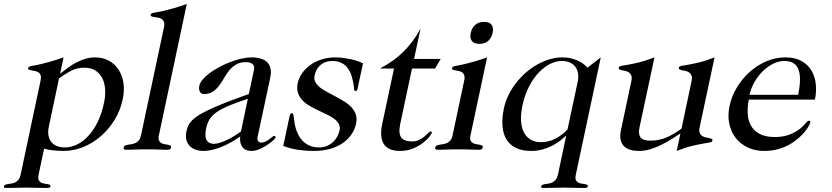

<svg xmlns="http://www.w3.org/2000/svg" viewBox="-116 -750 4175 964"><path d="M129.4 -115.2Q123.5 -88.4 127.7 -68.4Q131.8 -48.3 143.1 -35.4Q154.3 -22.5 171.4 -16.1Q188.5 -9.8 208.5 -9.8Q241.2 -9.8 272.2 -25.1Q303.2 -40.5 329.3 -69.6Q355.5 -98.6 375.5 -140.1Q395.5 -181.6 406.2 -233.9Q413.1 -264.2 412.1 -295.7Q411.1 -327.1 399.9 -352.5Q388.7 -377.9 366 -394Q343.3 -410.2 306.6 -410.2Q273.4 -410.2 244.1 -396Q214.8 -381.8 180.2 -356ZM185.5 -379.9Q206.1 -396 226.6 -410.9Q247.1 -425.8 268.8 -437Q290.5 -448.2 313.7 -455.1Q336.9 -461.9 361.8 -461.9Q399.9 -461.9 429.9 -445.8Q460 -429.7 478.8 -401.1Q497.6 -372.6 503.7 -334.2Q509.8 -295.9 500 -251Q487.8 -193.8 458.3 -146.5Q428.7 -99.1 388.4 -64.7Q348.1 -30.3 300.5 -11.2Q252.9 7.8 204.6 7.8Q189.5 7.8 174.1 6.8Q158.7 5.9 145.5 4.4Q132.3 2.9 121.8 0.7Q111.3 -1.5 105.5 -3.9L77.6 127.9Q74.2 143.6 77.6 152.3Q81.1 161.1 88.1 165.5Q95.2 169.9 104.2 171.4Q113.3 172.9 120.8 174.1Q128.4 175.3 133.3 177.5Q138.2 179.7 137.2 186Q136.2 190.4 132.3 192.1Q128.4 193.8 120.1 193.8Q91.3 193.8 67.1 192.9Q43 191.9 18.6 191.9Q-5.4 191.9 -30.3 192.9Q-55.2 193.8 -83.5 193.8Q-91.8 193.8 -94.5 192.1Q-97.2 190.4 -96.2 186Q-95.2 179.7 -89.4 177.5Q-83.5 175.3 -75.4 174.1Q-67.4 172.9 -57.9 171.4Q-48.3 169.9 -39.3 165.5Q-30.3 161.1 -23.2 152.3Q-16.1 143.6 -12.7 127.9L87.9 -346.2Q91.3 -362.8 87.9 -372.3Q84.5 -381.8 76.9 -386.7Q69.3 -391.6 60.1 -393.3Q50.8 -395 42.7 -396.5Q34.7 -397.9 29.3 -400.1Q23.9 -402.3 25.4 -408.2Q26.4 -412.6 29.5 -414.6Q32.7 -416.5 39.8 -418.2Q46.9 -419.9 59.3 -421.9Q71.8 -423.8 91.1 -428.5Q110.4 -433.1 137.9 -440.9Q165.5 -448.7 203.1 -461.9Z M681.6 -69.8Q678.2 -54.2 681.9 -45.4Q685.5 -36.6 692.9 -32.2Q700.2 -27.8 709.2 -26.4Q718.3 -24.9 726.3 -23.4Q734.4 -22 739.3 -19.3Q744.1 -16.6 742.7 -9.8Q741.2 -2.9 737.1 -0.5Q732.9 2 724.6 2Q715.3 2 705.8 1.7Q696.3 1.5 684.6 1Q672.9 0.5 657.7 0.2Q642.6 0 622.1 0Q601.6 0 586.2 0.2Q570.8 0.5 558.8 1Q546.9 1.5 537.4 1.7Q527.8 2 518.6 2Q510.3 2 506.8 -0.5Q503.4 -2.9 504.9 -9.8Q506.3 -16.6 512.5 -19.3Q518.6 -22 527.1 -23.4Q535.6 -24.9 545.4 -26.4Q555.2 -27.8 564.5 -32.2Q573.7 -36.6 581.1 -45.4Q588.4 -54.2 591.8 -69.8L707.5 -613.8Q710.9 -630.9 707 -640.4Q703.1 -649.9 695.3 -654.8Q687.5 -659.7 677.5 -661.4Q667.5 -663.1 658.9 -664.3Q650.4 -665.5 645 -667.7Q639.6 -669.9 640.6 -675.8Q641.6 -680.2 645 -682.4Q648.4 -684.6 656 -686Q663.6 -687.5 676.3 -689.7Q689 -691.9 708.7 -696.3Q728.5 -700.7 756.3 -708.7Q784.2 -716.8 821.8 -730Z M1128.4 -253.9Q1069.8 -234.9 1032 -218.8Q994.1 -202.6 970.7 -186Q947.3 -169.4 936 -150.6Q924.8 -131.8 919.4 -107.9Q910.2 -64.5 921.6 -46.1Q933.1 -27.8 958.5 -27.8Q965.8 -27.8 978.8 -30.8Q991.7 -33.7 1008.8 -40.8Q1025.9 -47.9 1047.4 -59.8Q1068.8 -71.8 1093.8 -89.8ZM1177.2 -62Q1174.8 -48.3 1180.2 -41.3Q1185.5 -34.2 1197.8 -34.2Q1208 -34.2 1218 -39.6Q1228 -44.9 1236.3 -51Q1244.6 -57.1 1251 -62.5Q1257.3 -67.9 1260.7 -67.9Q1264.2 -67.9 1266.1 -65.7Q1268.1 -63.5 1267.1 -59.1Q1266.6 -55.7 1254.9 -44.7Q1243.2 -33.7 1225.6 -22Q1208 -10.3 1187 -1.2Q1166 7.8 1146 7.8Q1127.4 7.8 1115.7 1Q1104 -5.9 1097.9 -16.4Q1091.8 -26.9 1090.1 -39.8Q1088.4 -52.7 1090.3 -64.9Q1038.1 -28.3 990.7 -10.3Q943.4 7.8 905.8 7.8Q881.3 7.8 863.3 0.5Q845.2 -6.8 834 -20Q822.8 -33.2 819.1 -51Q815.4 -68.8 819.8 -89.8Q823.2 -106 829.6 -119.6Q835.9 -133.3 849.1 -146.5Q862.3 -159.7 884 -173.1Q905.8 -186.5 939.5 -202.1Q973.1 -217.8 1020.8 -236.3Q1068.4 -254.9 1133.3 -277.8L1158.2 -395Q1163.6 -418 1152.6 -428Q1141.6 -438 1118.7 -438Q1088.9 -438 1069.1 -426Q1049.3 -414.1 1034.9 -396.5Q1020.5 -378.9 1008.8 -357.9Q997.1 -336.9 983.6 -319.3Q970.2 -301.8 952.6 -289.8Q935.1 -277.8 908.2 -277.8Q894 -277.8 887.5 -289.8Q880.9 -301.8 884.8 -319.8Q888.2 -335 902.3 -351.6Q916.5 -368.2 937.7 -383.8Q959 -399.4 985.6 -413.6Q1012.2 -427.7 1040.3 -438.5Q1068.4 -449.2 1095.9 -455.6Q1123.5 -461.9 1147 -461.9Q1173.3 -461.9 1193.6 -455.8Q1213.9 -449.7 1226.1 -437Q1238.3 -424.3 1242.4 -405Q1246.6 -385.7 1240.7 -358.9Z M1378.9 -333Q1384.3 -357.9 1400.1 -381.3Q1416 -404.8 1440.4 -422.6Q1464.8 -440.4 1497.3 -451.2Q1529.8 -461.9 1568.8 -461.9Q1585.9 -461.9 1605.2 -459.5Q1624.5 -457 1643.3 -453.1Q1662.1 -449.2 1678.5 -443.6Q1694.8 -438 1706.5 -432.1L1679.2 -304.2Q1676.8 -293 1668.9 -293Q1662.6 -293 1662.4 -299.6Q1662.1 -306.2 1660.2 -318.8Q1656.7 -342.8 1650.4 -365.2Q1644 -387.7 1631.8 -405.3Q1619.6 -422.9 1600.3 -433.3Q1581.1 -443.8 1551.8 -443.8Q1536.6 -443.8 1522.2 -439.5Q1507.8 -435.1 1496.1 -426Q1484.4 -417 1475.8 -403.3Q1467.3 -389.6 1463.4 -371.1Q1459.5 -352.5 1467.5 -337.6Q1475.6 -322.8 1491.2 -310.5Q1506.8 -298.3 1527.8 -287.4Q1548.8 -276.4 1570.6 -264.6Q1592.3 -252.9 1613 -240.2Q1633.8 -227.5 1648.7 -211.4Q1663.6 -195.3 1670.4 -175Q1677.2 -154.8 1671.9 -128.9Q1666 -101.1 1649.4 -76.2Q1632.8 -51.3 1606.2 -32.5Q1579.6 -13.7 1542.7 -2.9Q1505.9 7.8 1459 7.8Q1417.5 7.8 1381.1 2.4Q1344.7 -2.9 1306.2 -17.1L1337.4 -164.1Q1341.3 -182.1 1350.1 -182.1Q1354 -182.1 1356.2 -176.3Q1358.4 -170.4 1360.4 -150.9Q1363.8 -118.2 1373.5 -92Q1383.3 -65.9 1399.2 -47.6Q1415 -29.3 1436.5 -19.5Q1458 -9.8 1484.9 -9.8Q1507.8 -9.8 1525.6 -17.3Q1543.5 -24.9 1556.4 -37.1Q1569.3 -49.3 1577.4 -64.7Q1585.4 -80.1 1588.9 -95.2Q1592.8 -114.3 1584.7 -128.4Q1576.7 -142.6 1560.8 -154.3Q1544.9 -166 1523.7 -176Q1502.4 -186 1480.2 -196.5Q1458 -207 1437.3 -219.2Q1416.5 -231.4 1401.6 -247.3Q1386.7 -263.2 1379.9 -284.2Q1373 -305.2 1378.9 -333Z M2068.4 -405.8H1952.6L1893.1 -126Q1888.2 -101.1 1889.9 -84.7Q1891.6 -68.4 1899.7 -58.3Q1907.7 -48.3 1921.1 -44.2Q1934.6 -40 1952.6 -40Q1973.6 -40 1989 -47.9Q2004.4 -55.7 2015.4 -64.9Q2026.4 -74.2 2033.9 -82Q2041.5 -89.8 2046.4 -89.8Q2053.2 -89.8 2051.8 -82Q2050.8 -77.6 2039.6 -63.2Q2028.3 -48.8 2008.1 -33Q1987.8 -17.1 1958.5 -4.6Q1929.2 7.8 1892.6 7.8Q1833.5 7.8 1811.3 -26.6Q1789.1 -61 1802.7 -126L1862.3 -405.8H1794.4L1794.9 -408.2Q1860.4 -441.4 1910.4 -491.2Q1960.4 -541 1992.7 -602.1H1994.6L1962.9 -454.1H2096.7Z M2291 -529.8Q2263.2 -529.8 2252.7 -544.9Q2242.2 -560.1 2247.6 -585Q2252.9 -609.9 2269.8 -625Q2286.6 -640.1 2314.5 -640.1Q2342.3 -640.1 2352.5 -625Q2362.8 -609.9 2357.4 -585Q2352.1 -560.1 2335.4 -544.9Q2318.8 -529.8 2291 -529.8ZM2246.1 -69.8Q2242.7 -54.2 2246.3 -45.4Q2250 -36.6 2257.3 -32.2Q2264.6 -27.8 2273.9 -26.4Q2283.2 -24.9 2291.3 -23.4Q2299.3 -22 2304.2 -19.3Q2309.1 -16.6 2307.6 -9.8Q2306.2 -2.9 2301.8 -0.5Q2297.4 2 2289.1 2Q2279.8 2 2270.3 1.7Q2260.7 1.5 2249 1Q2237.3 0.5 2222.2 0.2Q2207 0 2186.5 0Q2166 0 2150.6 0.2Q2135.3 0.5 2123.3 1Q2111.3 1.5 2101.8 1.7Q2092.3 2 2083 2Q2074.7 2 2071.3 -0.5Q2067.9 -2.9 2069.3 -9.8Q2070.8 -16.6 2076.9 -19.3Q2083 -22 2091.6 -23.4Q2100.1 -24.9 2109.9 -26.4Q2119.6 -27.8 2128.9 -32.2Q2138.2 -36.6 2145.5 -45.4Q2152.8 -54.2 2156.2 -69.8L2214.8 -346.2Q2218.3 -362.8 2214.8 -372.3Q2211.4 -381.8 2204.3 -386.7Q2197.3 -391.6 2188 -393.3Q2178.7 -395 2170.7 -396.5Q2162.6 -397.9 2157.5 -400.1Q2152.3 -402.3 2153.8 -408.2Q2154.8 -412.6 2157.7 -414.6Q2160.6 -416.5 2167.7 -418.2Q2174.8 -419.9 2187 -421.9Q2199.2 -423.8 2218.3 -428.5Q2237.3 -433.1 2264.6 -440.9Q2292 -448.7 2329.6 -461.9Z M2726.6 -67.9H2724.6Q2711.9 -55.7 2694.6 -42.2Q2677.2 -28.8 2655.5 -17.8Q2633.8 -6.8 2607.4 0.5Q2581.1 7.8 2550.3 7.8Q2506.8 7.8 2476.1 -6.6Q2445.3 -21 2428 -48.3Q2410.6 -75.7 2407 -115Q2403.3 -154.3 2413.6 -204.1Q2420.9 -239.3 2436.8 -272Q2452.6 -304.7 2474.9 -333.3Q2497.1 -361.8 2524.4 -385.5Q2551.8 -409.2 2582 -426.3Q2612.3 -443.4 2644.3 -452.6Q2676.3 -461.9 2707.5 -461.9Q2732.9 -461.9 2753.4 -456.5Q2773.9 -451.2 2789.8 -443.4Q2805.7 -435.5 2816.4 -426.5Q2827.1 -417.5 2833.5 -410.2L2900.4 -461.9L2774.9 127.9Q2771.5 143.6 2774.9 152.3Q2778.3 161.1 2785.4 165.5Q2792.5 169.9 2801.5 171.4Q2810.5 172.9 2818.4 174.1Q2826.2 175.3 2831.3 177.5Q2836.4 179.7 2835 186Q2834 190.4 2830.1 192.1Q2826.2 193.8 2817.9 193.8Q2789.1 193.8 2764.9 192.9Q2740.7 191.9 2716.3 191.9Q2692.4 191.9 2667.5 192.9Q2642.6 193.8 2613.8 193.8Q2605.5 193.8 2602.8 192.1Q2600.1 190.4 2601.1 186Q2602.5 179.7 2608.2 177.5Q2613.8 175.3 2622.1 174.1Q2630.4 172.9 2639.9 171.4Q2649.4 169.9 2658.2 165.5Q2667 161.1 2674.3 152.3Q2681.6 143.6 2685.1 127.9ZM2784.2 -337.9Q2789.6 -362.8 2786.1 -382.3Q2782.7 -401.9 2772 -415.5Q2761.2 -429.2 2744.1 -436.5Q2727.1 -443.8 2704.6 -443.8Q2675.3 -443.8 2645 -428.5Q2614.7 -413.1 2587.9 -384.5Q2561 -356 2539.8 -314.7Q2518.6 -273.4 2507.3 -221.2Q2497.6 -175.3 2500.2 -140.4Q2502.9 -105.5 2515.9 -82.5Q2528.8 -59.6 2550.3 -47.9Q2571.8 -36.1 2599.6 -36.1Q2637.7 -36.1 2671.1 -53Q2704.6 -69.8 2733.4 -100.1Z M3300.3 -80.1Q3279.8 -66.4 3255.1 -51Q3230.5 -35.6 3203.9 -22.5Q3177.2 -9.3 3148.9 -0.7Q3120.6 7.8 3092.8 7.8Q3062.5 7.8 3042.5 0Q3022.5 -7.8 3012 -21.5Q3001.5 -35.2 2999 -54.2Q2996.6 -73.2 3001.5 -95.2L3053.7 -341.8Q3057.6 -359.9 3054 -369.9Q3050.3 -379.9 3043 -385.5Q3035.6 -391.1 3025.9 -393.3Q3016.1 -395.5 3008.1 -397Q3000 -398.4 2994.6 -401.1Q2989.3 -403.8 2990.7 -410.2Q2992.2 -417 3003.4 -419.2Q3014.6 -421.4 3036.6 -425Q3058.6 -428.7 3091.6 -436.5Q3124.5 -444.3 3169.9 -461.9L3094.7 -109.9Q3087.9 -78.1 3099.4 -61Q3110.8 -43.9 3148.9 -43.9Q3170.4 -43.9 3189.7 -47.6Q3209 -51.3 3227.5 -58.8Q3246.1 -66.4 3265.4 -77.6Q3284.7 -88.9 3305.7 -104L3356 -341.8Q3359.9 -359.9 3356.2 -369.9Q3352.5 -379.9 3345 -385.5Q3337.4 -391.1 3327.9 -393.3Q3318.4 -395.5 3310.1 -397Q3301.8 -398.4 3296.4 -401.1Q3291 -403.8 3292.5 -410.2Q3293.9 -417 3305.2 -419.2Q3316.4 -421.4 3338.4 -425Q3360.4 -428.7 3393.6 -436.5Q3426.8 -444.3 3471.7 -461.9L3397 -111.8Q3393.1 -94.2 3396.7 -84Q3400.4 -73.7 3408 -68.4Q3415.5 -63 3425 -60.8Q3434.6 -58.6 3443.1 -56.9Q3451.7 -55.2 3457 -52.7Q3462.4 -50.3 3460.9 -43.9Q3459.5 -37.1 3448.2 -34.9Q3437 -32.7 3415 -29.1Q3393.1 -25.4 3359.9 -17.6Q3326.7 -9.8 3281.7 7.8Z M3643.6 -250Q3636.2 -212.4 3638.2 -178.5Q3640.1 -144.5 3654.8 -118.7Q3669.4 -92.8 3698.5 -77.4Q3727.5 -62 3774.4 -62Q3806.6 -62 3832.8 -69.3Q3858.9 -76.7 3883.8 -91.8Q3899.4 -101.6 3909.4 -110.8Q3919.4 -120.1 3925.8 -127.4Q3932.1 -134.8 3936.5 -139.4Q3940.9 -144 3945.3 -144Q3954.6 -144 3951.7 -132.8Q3950.7 -127.9 3943.8 -115.7Q3937 -103.5 3924.1 -87.9Q3911.1 -72.3 3892.1 -55.4Q3873 -38.6 3847.9 -24.4Q3822.8 -10.3 3791 -1.2Q3759.3 7.8 3720.7 7.8Q3676.3 7.8 3639.6 -9Q3603 -25.9 3578.9 -56.2Q3554.7 -86.4 3545.7 -128.4Q3536.6 -170.4 3547.4 -220.2Q3557.1 -265.6 3582.8 -309.1Q3608.4 -352.5 3645.5 -386.5Q3682.6 -420.4 3729.2 -441.2Q3775.9 -461.9 3827.1 -461.9Q3876 -461.9 3908.4 -443.6Q3940.9 -425.3 3958.5 -395.3Q3976.1 -365.2 3980 -327.4Q3983.9 -289.6 3975.6 -250ZM3891.1 -273.9Q3900.9 -320.3 3900.6 -352.5Q3900.4 -384.8 3891.4 -405Q3882.3 -425.3 3864.7 -434.6Q3847.2 -443.8 3822.3 -443.8Q3795.4 -443.8 3767.6 -430.7Q3739.7 -417.5 3715.8 -394.5Q3691.9 -371.6 3673.6 -340.6Q3655.3 -309.6 3647 -273.9Z"/></svg>

Font: XB Zar
Style: Italic
Weight: 400
Italic angle: -12°
Designer: Behnam
Foundry: Irmug
Version: Version 8.005 2009